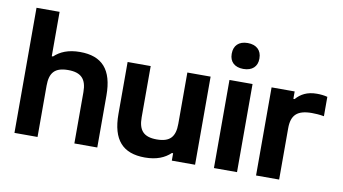

<svg xmlns="http://www.w3.org/2000/svg" viewBox="-73 -892 1918 1073"><g transform="rotate(10 886.0 -356.0)"><path d="M57 -710V0H188V-291C188 -365 217 -398 292 -398C366 -398 397 -365 397 -291V0H527V-295C527 -442 465 -509 340 -509C273 -509 228 -489 195 -458H188V-710Z M1082 0V-500H950V-209C950 -135 921 -102 846 -102C772 -102 742 -135 742 -209V-500H611V-205C611 -58 673 9 798 9C865 9 910 -11 943 -42H950V0Z M1189 -500V0H1320V-500ZM1176 -645C1176 -602 1204 -574 1254 -574C1305 -574 1333 -602 1333 -645V-648C1333 -693 1304 -721 1254 -721C1203 -721 1176 -692 1176 -648Z M1684 -509C1629 -509 1593 -489 1566 -458H1559V-500H1428V0H1559V-291C1559 -366 1592 -398 1675 -398C1691 -398 1718 -397 1744 -392V-502C1725 -507 1705 -509 1684 -509Z"/></g></svg>

Font: LT Wave Alt Bold
Style: Regular
Weight: 700
Designer: Daniel Lyons
Version: Version 2.5 (Glyphs App)